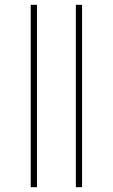

<svg xmlns="http://www.w3.org/2000/svg" viewBox="-20 -780 470 800"><path d="M108 0V-760H134V0ZM296 0V-760H322V0Z"/></svg>

Font: Noto Sans ExtraCondensed Thin
Style: Regular
Weight: 100
Width: 2
Designer: Monotype Design Team
Foundry: Monotype Imaging Inc.
Version: Version 2.013; ttfautohint (v1.8.4.7-5d5b)